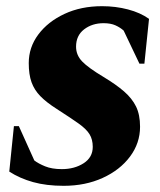

<svg xmlns="http://www.w3.org/2000/svg" viewBox="-20 -591 517 621"><path d="M186 10Q130 10 87 -2Q44 -14 10 -36L25 -183H41L91 -72Q104 -62 126 -53Q148 -44 180 -44Q221 -44 250.5 -63Q280 -82 280 -116Q280 -140 269.5 -157Q259 -174 233.5 -192Q208 -210 163 -239Q130 -260 110.5 -280Q91 -300 82 -325Q73 -350 73 -387Q73 -438 104 -479.5Q135 -521 188.5 -546Q242 -571 310 -571Q354 -571 394 -560.5Q434 -550 462 -530L447 -385H431L380 -492Q369 -502 353.5 -509Q338 -516 315 -516Q278 -516 252 -496Q226 -476 226 -440Q226 -413 245.5 -392.5Q265 -372 315 -342Q355 -318 381 -295.5Q407 -273 420 -246.5Q433 -220 433 -181Q433 -128 400.5 -84.5Q368 -41 312 -15.5Q256 10 186 10Z"/></svg>

Font: Spectral SC ExtraBold
Style: Italic
Weight: 800
Italic angle: -10°
Designer: Jean-Baptiste Levee
Foundry: Production Type
Version: Version 2.001